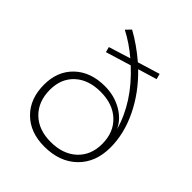

<svg xmlns="http://www.w3.org/2000/svg" viewBox="-208 -864 986 986"><g transform="rotate(45 285.5 -371.0)"><path d="M341 -621Q428 -537 476.5 -436.5Q525 -336 525 -236Q525 -128 458.5 -63.5Q392 1 281 1Q178 1 116.5 -60Q55 -121 55 -223Q55 -321 117 -380Q179 -439 282 -439Q349 -439 403.5 -408.5Q458 -378 482 -327Q439 -480 300 -608L162 -566L154 -595L273 -632Q213 -683 149 -716L175 -743Q246 -704 315 -645L436 -682L444 -652ZM287 -39Q376 -39 429 -88Q482 -137 482 -219Q482 -303 429 -353Q376 -403 287 -403Q199 -403 147 -355Q95 -307 95 -226Q95 -141 147 -90Q199 -39 287 -39Z"/></g></svg>

Font: Montserrat Ultra Light
Style: Regular
Weight: 200
Designer: Julieta Ulanovsky
Foundry: Julieta Ulanovsky
Version: Version 3.100;PS 003.100;hotconv 1.0.88;makeotf.lib2.5.64775